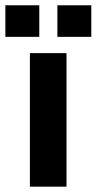

<svg xmlns="http://www.w3.org/2000/svg" viewBox="-46 -699 362 719"><path d="M65.9 0V-500H203.1V0ZM-25.9 -561V-679.2H101.1V-561ZM168.9 -561V-679.2H295.9V-561Z"/></svg>

Font: TASA Orbiter Deck
Style: Bold
Weight: 700
Designer: Weizhong Zhang
Version: Version 1.000;Glyphs 3.1.2 (3151)